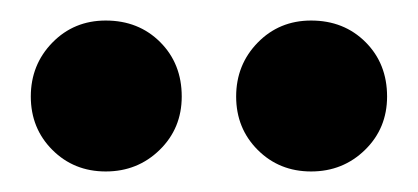

<svg xmlns="http://www.w3.org/2000/svg" viewBox="-20 -787 407 187"><path d="M83 -620Q52 -620 31 -641Q10 -662 10 -693Q10 -724 31 -745.5Q52 -767 83 -767Q115 -767 136 -746Q157 -725 157 -693Q157 -662 135.5 -641Q114 -620 83 -620ZM283 -620Q252 -620 231 -641Q210 -662 210 -693Q210 -724 231 -745.5Q252 -767 283 -767Q315 -767 336 -746Q357 -725 357 -693Q357 -662 335.5 -641Q314 -620 283 -620Z"/></svg>

Font: Fz Poppins
Style: Bold
Weight: 700
Designer: Ninad Kale (Devanagari), Jonny Pinhorn (Latin)
Foundry: Indian Type Foundry
Version: Vit hóa bi Vntype.Com & FontZin.Com